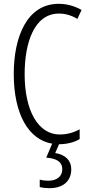

<svg xmlns="http://www.w3.org/2000/svg" viewBox="-20 -838 471 1005"><path d="M353 48C353 3 324 -28 269 -37L289 -83C330 -83 369 -93 397 -110V-161C371 -147 336 -134 293 -134C180 -134 109 -258 109 -450C109 -614 159 -767 289 -767C321 -767 354 -758 385 -739L407 -786C369 -807 330 -818 287 -818C123 -818 52 -648 52 -451C52 -241 129 -107 253 -86L222 -13C273 -9 306 7 306 48C306 86 277 108 232 108C218 108 201 106 188 102V141C202 145 221 147 239 147C310 147 353 110 353 48Z"/></svg>

Font: Noto Sans Kannada UI ExtraCondensed Light
Style: Regular
Weight: 300
Width: 2
Designer: Jelle Bosma - Monotype Design Team
Foundry: Monotype Imaging Inc.
Version: Version 2.005